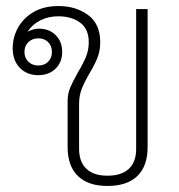

<svg xmlns="http://www.w3.org/2000/svg" viewBox="-20 -606 593 636"><path d="M469 -576V-119Q469 -56 435 -23Q401 10 336 10Q272 10 238 -23Q204 -56 204 -119V-272Q204 -295 212.5 -315.5Q221 -336 238 -366Q256 -396 265 -418.5Q274 -441 274 -466Q274 -510 245.5 -531Q217 -552 173 -552Q141 -552 114.5 -539Q88 -526 71 -501Q91 -511 109 -511Q143 -511 164.5 -489.5Q186 -468 186 -434Q186 -400 164 -378.5Q142 -357 107 -357Q69 -357 45.5 -381.5Q22 -406 22 -446Q22 -482 39.5 -514Q57 -546 91 -566Q125 -586 174 -586Q231 -586 271.5 -556.5Q312 -527 312 -466Q312 -439 303.5 -416.5Q295 -394 277 -364Q259 -333 250.5 -311Q242 -289 242 -262V-113Q242 -70 266 -47Q290 -24 336 -24Q382 -24 406.5 -46.5Q431 -69 431 -113V-576ZM61 -434Q61 -414 74 -401.5Q87 -389 107 -389Q127 -389 139.5 -401.5Q152 -414 152 -434Q152 -454 139.5 -466.5Q127 -479 107 -479Q87 -479 74 -466.5Q61 -454 61 -434Z"/></svg>

Font: Sarabun Thin
Style: Regular
Weight: 250
Designer: Suppakit Chalermlarp | Katatrad Co.,Ltd.
Foundry: Cadson Demak Co.,Ltd.
Version: Version 1.000; ttfautohint (v1.6)